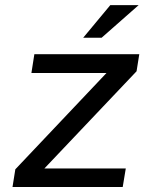

<svg xmlns="http://www.w3.org/2000/svg" viewBox="-20 -744 627 764"><path d="M156.7 -73.7H480.5L468.3 0H29.8L41 -70.3L403.8 -453.6H105L116.7 -528.3H534.2L523.4 -460.4ZM418.9 -723.6H531.7L384.3 -593.8H311Z"/></svg>

Font: Roboto Mono
Style: Italic
Weight: 400
Designer: Google
Version: Version 2.000985; 2015; ttfautohint (v1.3)